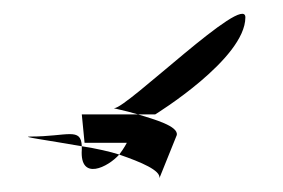

<svg xmlns="http://www.w3.org/2000/svg" viewBox="-20 -665 408 277"><path d="M24 -468C8 -468 47 -463 98 -454C97 -482 77 -468 24 -468ZM98 -449C95 -403 136 -424 152 -442C140 -446 118 -451 98 -454ZM98 -500 102 -459H163C163 -459 159 -451 152 -442C184 -431 212 -419 210 -408L235 -470C238 -483 202 -493 179 -500ZM145 -509C141 -509 159 -506 179 -500H204C204 -500 334 -580 334 -640C334 -676 163 -509 145 -509Z"/></svg>

Font: bitstorm
Style: sucn
Weight: 400
Version: Version 0.2